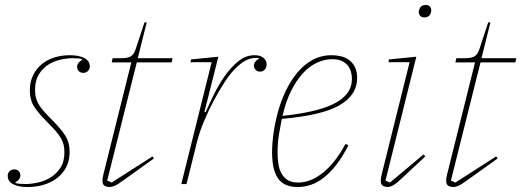

<svg xmlns="http://www.w3.org/2000/svg" viewBox="-20 -740 2096 772"><path d="M91 12Q54 12 32.5 0.5Q11 -11 11 -33Q11 -44 18.5 -51.5Q26 -59 37 -59Q49 -59 55.5 -51.5Q62 -44 62 -35Q62 -26 56 -18.5Q50 -11 42 -7V-4Q49 -2 59 -1Q69 0 81 0Q105 0 132.5 -6Q160 -12 183.5 -26.5Q207 -41 223 -65.5Q239 -90 239 -127Q239 -144 236 -157Q233 -170 225.5 -183.5Q218 -197 204 -213Q190 -229 169 -250Q135 -284 117.5 -311Q100 -338 100 -377Q100 -411 113 -437.5Q126 -464 148 -482Q170 -500 199 -509Q228 -518 261 -518Q298 -518 319.5 -506.5Q341 -495 341 -473Q341 -462 333.5 -454.5Q326 -447 315 -447Q303 -447 296.5 -454.5Q290 -462 290 -471Q290 -480 296 -487.5Q302 -495 310 -499V-502Q299 -506 274 -506Q250 -506 223 -500Q196 -494 173.5 -479.5Q151 -465 136 -440.5Q121 -416 121 -379Q121 -362 124 -349Q127 -336 134.5 -322.5Q142 -309 155.5 -293.5Q169 -278 191 -256Q227 -220 243.5 -193Q260 -166 260 -129Q260 -95 246.5 -68.5Q233 -42 209.5 -24Q186 -6 155.5 3Q125 12 91 12Z M419 12Q411 12 401.5 7.5Q392 3 392 -13Q392 -24 396 -40L508 -489H429L433 -506H468Q492 -506 505 -513Q518 -520 525 -541L561 -650H570L534 -506H674L670 -489H530L411 -14L429 -6L593 -111L599 -103L479 -17Q453 2 441.5 7Q430 12 419 12Z M831 -490H746L748 -501L858 -512L802 -290L807 -289Q820 -319 839.5 -359Q859 -399 883.5 -434Q908 -469 938 -493.5Q968 -518 1003 -518Q1027 -518 1039.5 -507.5Q1052 -497 1052 -481Q1052 -468 1044.5 -460Q1037 -452 1026 -452Q1014 -452 1007.5 -459.5Q1001 -467 1001 -476Q1001 -485 1007 -492.5Q1013 -500 1021 -504V-507H1006Q988 -507 967.5 -496.5Q947 -486 922 -460Q904 -442 882 -408Q860 -374 838.5 -333.5Q817 -293 799 -249.5Q781 -206 772 -169L730 0H709Z M1177 12Q1122 12 1098 -22.5Q1074 -57 1074 -128Q1074 -163 1080 -205.5Q1086 -248 1098 -291.5Q1110 -335 1129.5 -375.5Q1149 -416 1175.5 -448Q1202 -480 1236.5 -499Q1271 -518 1314 -518Q1333 -518 1351.5 -513.5Q1370 -509 1384.5 -498Q1399 -487 1407.5 -469.5Q1416 -452 1416 -426Q1416 -358 1345.5 -317Q1275 -276 1113 -262Q1107 -232 1101.5 -198.5Q1096 -165 1096 -128Q1096 -105 1099 -83Q1102 -61 1111 -44Q1120 -27 1136 -16.5Q1152 -6 1179 -6Q1229 -6 1278.5 -45.5Q1328 -85 1369 -161L1381 -156Q1357 -109 1332 -77Q1307 -45 1281 -25Q1255 -5 1229 3.5Q1203 12 1177 12ZM1116 -274Q1181 -281 1232.5 -292.5Q1284 -304 1320 -321.5Q1356 -339 1375.5 -364Q1395 -389 1395 -424Q1395 -438 1391 -452Q1387 -466 1378 -477Q1369 -488 1354 -495Q1339 -502 1316 -502Q1284 -502 1253.5 -487.5Q1223 -473 1197 -444.5Q1171 -416 1150 -373.5Q1129 -331 1116 -274Z M1538 12Q1530 12 1520.5 7.5Q1511 3 1511 -13Q1511 -24 1515 -40L1627 -490H1542L1544 -501L1654 -512L1530 -14L1548 -6L1683 -119L1690 -111L1601 -28Q1575 -3 1562 4.5Q1549 12 1538 12ZM1686 -670Q1675 -670 1669.5 -676.5Q1664 -683 1664 -691Q1664 -701 1669 -709Q1676 -720 1692 -720Q1703 -720 1708.5 -713.5Q1714 -707 1714 -699Q1714 -695 1713 -690.5Q1712 -686 1709 -681Q1702 -670 1686 -670Z M1801 12Q1793 12 1783.5 7.5Q1774 3 1774 -13Q1774 -24 1778 -40L1890 -489H1811L1815 -506H1850Q1874 -506 1887 -513Q1900 -520 1907 -541L1943 -650H1952L1916 -506H2056L2052 -489H1912L1793 -14L1811 -6L1975 -111L1981 -103L1861 -17Q1835 2 1823.5 7Q1812 12 1801 12Z"/></svg>

Font: IBM Plex Serif Thin
Style: Italic
Weight: 100
Italic angle: -14°
Designer: Mike Abbink, Paul van der Laan, Pieter van Rosmalen
Foundry: Bold Monday
Version: Version 3.001